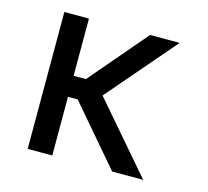

<svg xmlns="http://www.w3.org/2000/svg" viewBox="-84 -642 800 739"><g transform="rotate(15 315.5 -272.5)"><path d="M183.2 -545.5H85.2V0H183.2V-233.7H221.9L421.9 0H545.5L310.4 -273.1L544.7 -545.5H426.8L232.2 -317.5H183.2Z"/></g></svg>

Font: Karasuma Gothic
Style: Regular
Weight: 400
Designer: Rasmus Andersson, Ryoko Nishizuka
Foundry: Genbu
Version: Version 1.00